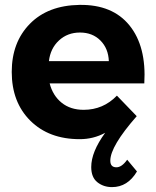

<svg xmlns="http://www.w3.org/2000/svg" viewBox="-20 -563 637 785"><path d="M28 -269Q28 -390 102 -465.5Q176 -541 305 -543Q440 -545 509.5 -459Q579 -373 570 -222H183Q196 -172 232 -143Q268 -114 322 -114Q402 -114 458 -172L539 -88Q431 35 431 94Q431 121 456 121Q478 121 500 90L540 138Q502 202 438 202Q403 202 378 182Q353 162 353 120Q353 58 410 -20Q362 6 306 6Q180 6 104 -69.5Q28 -145 28 -269ZM180 -313H425Q423 -365 390.5 -397.5Q358 -430 307 -430Q256 -430 221 -397.5Q186 -365 180 -313Z"/></svg>

Font: Trueno
Style: SBd
Weight: 600
Designer: Julieta Ulanovsky
Foundry: Julieta Ulanovsky
Version: Version 3.001b